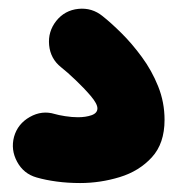

<svg xmlns="http://www.w3.org/2000/svg" viewBox="-20 -94 395 433"><path d="M106.9 -46.9Q126 -70.8 156.7 -74Q187.5 -77.1 211.4 -57.6Q230.5 -42.5 254.2 -19Q277.8 4.4 300 34.7Q322.3 64.9 336.7 100.8Q351.1 136.7 351.1 176.3Q351.1 229.5 322.5 260.7Q293.9 292 250 305.4Q206.1 318.8 160.6 318.8Q132.8 318.8 107.7 315.4Q82.5 312 62.5 306.2Q33.2 297.9 18.6 270.8Q3.9 243.7 11.7 214.4Q20 185.1 47.4 169.7Q74.7 154.3 103.5 163.1Q111.3 165.5 127 168Q142.6 170.4 155.8 170.4Q173.3 170.4 186.5 165.8Q199.7 161.1 199.7 150.4Q199.7 140.1 184.6 122.3Q169.4 104.5 150.1 86.2Q130.9 67.9 117.7 57.6Q93.8 38.6 90.8 7.8Q87.9 -22.9 106.9 -46.9Z"/></svg>

Font: Mikhak-FD ExtraBold
Style: Regular
Weight: 800
Designer: Amin Abedi
Version: Version 3.2